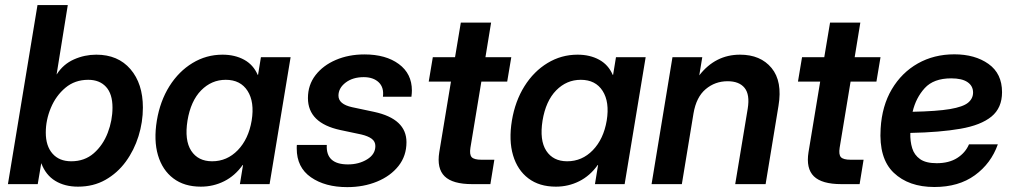

<svg xmlns="http://www.w3.org/2000/svg" viewBox="-20 -748 4118 780"><path d="M296.9 10.3Q243.2 10.3 204.6 -13.2Q166 -36.6 147.9 -84.5H147.5L133.3 0H12.2L132.3 -727.5H255.4L210 -445.8H210.4Q236.8 -487.3 280.3 -506.6Q323.7 -525.9 371.1 -525.9Q459.5 -525.9 510 -467Q560.5 -408.2 560.5 -311Q560.5 -252 542.7 -194.8Q524.9 -137.7 491 -91.3Q457 -44.9 408.2 -17.3Q359.4 10.3 296.9 10.3ZM269.5 -92.8Q323.7 -92.8 361.1 -125.5Q398.4 -158.2 417.7 -208.5Q437 -258.8 437 -311Q437 -366.7 410.6 -395.3Q384.3 -423.8 338.4 -423.8Q284.2 -423.8 245.6 -391.4Q207 -358.9 186.5 -309.6Q166 -260.3 166 -209.5Q166 -154.8 193.4 -123.8Q220.7 -92.8 269.5 -92.8Z M795.9 10.3Q728.5 10.3 684.1 -23.4Q639.6 -57.1 621.8 -117.4Q604 -177.7 617.2 -258.3Q630.4 -337.4 668.2 -397.7Q706.1 -458 762 -491.9Q817.9 -525.9 883.8 -525.9Q934.1 -525.9 971.7 -505.4Q1009.3 -484.9 1026.9 -443.8H1028.3L1040 -515.6H1160.6L1075.2 0H954.6L967.3 -77.6H965.8Q934.6 -33.7 890.6 -11.7Q846.7 10.3 795.9 10.3ZM841.8 -92.8Q902.3 -92.8 946 -137.9Q989.7 -183.1 1002.4 -258.3Q1014.6 -333.5 985.8 -378.7Q957 -423.8 897 -423.8Q839.4 -423.8 797.1 -380.9Q754.9 -337.9 741.7 -258.3Q729 -178.2 756.8 -135.5Q784.7 -92.8 841.8 -92.8Z M1390.6 12.2Q1300.8 12.2 1243.2 -27.8Q1185.5 -67.9 1185.5 -144.5Q1185.5 -147.9 1185.5 -151.6Q1185.5 -155.3 1186 -159.2H1307.6Q1303.2 -80.1 1393.6 -80.1Q1438 -80.1 1471.4 -100.6Q1504.9 -121.1 1504.9 -154.8Q1504.9 -173.3 1490 -184.3Q1475.1 -195.3 1447.8 -201.7L1362.8 -219.7Q1231 -248 1231 -349.6Q1231 -402.8 1261.7 -442.6Q1292.5 -482.4 1344.5 -504.6Q1396.5 -526.9 1460.4 -526.9Q1547.4 -526.9 1600.3 -487.8Q1653.3 -448.7 1653.3 -380.4Q1653.3 -370.1 1651.4 -355H1535.6Q1540.5 -392.6 1518.6 -413.6Q1496.6 -434.6 1457.5 -434.6Q1413.1 -434.6 1384 -412.4Q1355 -390.1 1355 -359.4Q1355 -324.7 1410.6 -312.5L1500 -293.5Q1631.3 -265.1 1631.3 -170.4Q1631.3 -114.7 1598.9 -73.7Q1566.4 -32.7 1511.7 -10.3Q1457 12.2 1390.6 12.2Z M2057.1 -515.6 2040.5 -416.5H1935.5L1891.1 -147.9Q1886.7 -120.1 1896.2 -109.6Q1905.8 -99.1 1935.5 -99.1H1988.3L1972.2 0H1897.9Q1818.8 0 1786.4 -31.7Q1753.9 -63.5 1764.6 -129.9L1812 -416.5H1721.7L1738.3 -515.6H1828.6L1852.1 -656.2H1975.1L1952.1 -515.6Z M2238.3 10.3Q2170.9 10.3 2126.5 -23.4Q2082 -57.1 2064.2 -117.4Q2046.4 -177.7 2059.6 -258.3Q2072.8 -337.4 2110.6 -397.7Q2148.4 -458 2204.3 -491.9Q2260.3 -525.9 2326.2 -525.9Q2376.5 -525.9 2414.1 -505.4Q2451.7 -484.9 2469.2 -443.8H2470.7L2482.4 -515.6H2603L2517.6 0H2397L2409.7 -77.6H2408.2Q2377 -33.7 2333 -11.7Q2289.1 10.3 2238.3 10.3ZM2284.2 -92.8Q2344.7 -92.8 2388.4 -137.9Q2432.1 -183.1 2444.8 -258.3Q2457 -333.5 2428.2 -378.7Q2399.4 -423.8 2339.4 -423.8Q2281.7 -423.8 2239.5 -380.9Q2197.3 -337.9 2184.1 -258.3Q2171.4 -178.2 2199.2 -135.5Q2227.1 -92.8 2284.2 -92.8Z M2797.4 -287.6 2750 0H2627L2711.9 -515.6H2833L2820.8 -441.9Q2886.2 -525.9 2986.3 -525.9Q3069.8 -525.9 3114.5 -471.7Q3159.2 -417.5 3142.6 -317.9L3090.3 0H2966.8L3017.6 -306.6Q3026.9 -363.8 3004.9 -390.9Q2982.9 -418 2936 -418Q2884.8 -418 2846.7 -385.7Q2808.6 -353.5 2797.4 -287.6Z M3557.1 -515.6 3540.5 -416.5H3435.5L3391.1 -147.9Q3386.7 -120.1 3396.2 -109.6Q3405.8 -99.1 3435.5 -99.1H3488.3L3472.2 0H3397.9Q3318.8 0 3286.4 -31.7Q3253.9 -63.5 3264.6 -129.9L3312 -416.5H3221.7L3238.3 -515.6H3328.6L3352.1 -656.2H3475.1L3452.1 -515.6Z M3775.9 11.7Q3671.4 11.7 3610.6 -46.4Q3549.8 -104.5 3557.6 -226.1Q3563 -317.9 3603 -385.5Q3643.1 -453.1 3708.7 -490.2Q3774.4 -527.3 3856.9 -527.3Q3940.9 -527.3 3995.8 -488.3Q4050.8 -449.2 4050.8 -373.5Q4050.8 -309.6 4007.8 -274.4Q3964.8 -239.3 3881.8 -224.9Q3798.8 -210.4 3678.2 -208Q3677.2 -173.8 3685.8 -146Q3694.3 -118.2 3717.8 -101.6Q3741.2 -85 3785.2 -85Q3835.4 -85 3868.7 -106.2Q3901.9 -127.4 3916.5 -161.6H4033.7Q4006.3 -84 3940.4 -36.1Q3874.5 11.7 3775.9 11.7ZM3687.5 -293.9Q3786.1 -295.9 3839.4 -304.9Q3892.6 -314 3912.8 -330.8Q3933.1 -347.7 3933.1 -372.1Q3933.1 -398.9 3910.6 -414.3Q3888.2 -429.7 3844.2 -429.7Q3772.9 -429.7 3736.8 -390.1Q3700.7 -350.6 3687.5 -293.9Z"/></svg>

Font: Inter Display SemiBold
Style: Italic
Weight: 600
Italic angle: -9.39999°
Designer: Rasmus Andersson
Foundry: rsms
Version: Version 4.000;git-a52131595